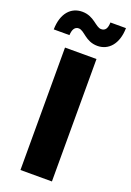

<svg xmlns="http://www.w3.org/2000/svg" viewBox="-220 -1010 729 1072"><g transform="rotate(20 145.0 -474.5)"><path d="M237.8 -727.5H50.8V0H237.8ZM216.8 -797.9C281.2 -797.9 332 -849.1 333.5 -945.8H241.2C240.2 -912.1 230.5 -893.1 204.6 -893.1C170.9 -893.1 145 -948.7 73.7 -948.7C8.3 -948.7 -41 -899.4 -43 -801.3H50.3C51.8 -835.4 64 -854.5 86.4 -854.5C121.1 -854.5 145 -797.9 216.8 -797.9Z"/></g></svg>

Font: Raveo ExtraBold
Style: Regular
Weight: 800
Designer: Jakub Foglar, Rasmus Andersson (Inter)
Foundry: Jakubfoglar.com
Version: Version 1.100;Glyphs 3.2.3 (3260)